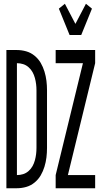

<svg xmlns="http://www.w3.org/2000/svg" viewBox="-20 -1001 540 1021"><path d="M350 -815 293 -955 325 -981 381 -874 437 -981 469 -955 412 -815ZM276 0V-70L421 -665H276V-735H486V-665L341 -70H486V0ZM14 0V-735H70Q95 -735 119.5 -728Q144 -721 164 -704.5Q184 -688 196.5 -666.5Q209 -645 216.5 -620.5Q224 -596 227 -571Q230 -546 230 -521V-215Q230 -189 227 -164Q224 -139 216.5 -114.5Q209 -90 196.5 -68.5Q184 -47 164 -30.5Q144 -14 119.5 -7Q95 0 70 0ZM70 -70Q87 -70 103 -75Q119 -80 132 -91.5Q145 -103 153 -117.5Q161 -132 165.5 -148.5Q170 -165 172 -181.5Q174 -198 174 -215V-521Q174 -537 172 -553.5Q170 -570 165.5 -586.5Q161 -603 153 -617.5Q145 -632 132 -643.5Q119 -655 103 -660Q87 -665 70 -665Z"/></svg>

Font: Moesevka
Style: Regular
Weight: 400
Monospace: yes
Designer: Belleve Invis
Foundry: Belleve Invis
Version: Version 32.5.0; ttfautohint (v1.8.4)